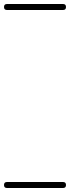

<svg xmlns="http://www.w3.org/2000/svg" viewBox="-35 -575 350 960"><path d="M0 -555Q70 -555 140 -555Q210 -555 280 -555Q295 -555 295 -540Q295 -525 280 -525Q210 -525 140 -525Q70 -525 0 -525Q-15 -525 -15 -540Q-15 -555 0 -555ZM0 335Q70 335 140 335Q210 335 280 335Q295 335 295 350Q295 365 280 365Q210 365 140 365Q70 365 0 365Q-15 365 -15 350Q-15 335 0 335Z"/></svg>

Font: FRB American Cursive Just Guidelines
Style: Italic
Weight: 400
Italic angle: -25°
Version: Version 2.0;Modular Font Editor K font №1